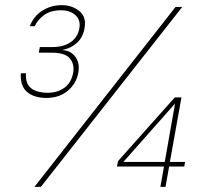

<svg xmlns="http://www.w3.org/2000/svg" viewBox="-20 -727 783 747"><path d="M161 -346Q112 -346 85 -369.5Q58 -393 61 -442H81Q79 -411 91 -394.5Q103 -378 123.5 -372Q144 -366 165 -366Q203 -366 230.5 -385.5Q258 -405 265 -446Q270 -478 251.5 -500Q233 -522 182 -522H131L135 -544H186Q227 -544 255 -563Q283 -582 289 -618Q294 -649 273.5 -668Q253 -687 217 -687Q178 -687 152.5 -669Q127 -651 115 -625H96Q110 -663 144 -685Q178 -707 221 -707Q260 -707 288.5 -684Q317 -661 309 -618Q303 -582 279.5 -560.5Q256 -539 224 -533V-532Q256 -530 273.5 -505.5Q291 -481 285 -446Q278 -403 244.5 -374.5Q211 -346 161 -346ZM114 0 663 -700H689L139 0ZM604 0 618 -79H435L439 -100L660 -348H686L641 -97H700L697 -79H638L624 0ZM460 -97H621L661 -324Z"/></svg>

Font: DM Sans 11pt Thin
Style: Italic
Weight: 250
Italic angle: -10°
Version: Version 4.004;gftools[0.9.30]